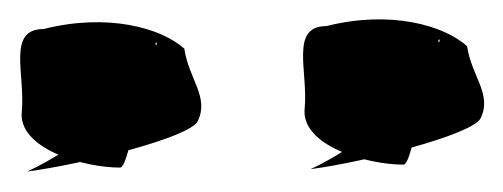

<svg xmlns="http://www.w3.org/2000/svg" viewBox="-122 -573 511 195"><path d="M187.4 -462.6C183.6 -425.1 250.2 -405.8 287.7 -405.8C299.3 -405.8 308.2 -523.8 345.7 -523.8C357.3 -523.8 314.6 -527.8 324.6 -533.1C319.6 -479 237.7 -421.5 193.4 -401.2C246.6 -408.1 358.8 -436.2 366.2 -453.1C378 -477.5 356.8 -495.5 352.4 -526.1C329.1 -547.1 274.7 -563 209.5 -546.5C172 -546.5 191.2 -500.1 187.4 -462.6ZM-99.9 -459.6C-103.7 -422.1 -37.6 -402.8 -0.1 -402.8C11.5 -402.8 21 -521.2 58.5 -521.2C70 -521.2 27.3 -524.8 37.3 -530.1C32.3 -476 -50 -419 -94.4 -398.8C-41.2 -405.6 71.5 -433.2 78.9 -450.1C90.7 -474.5 69.6 -493 65.2 -523.6C41.8 -544.6 -12.6 -560 -77.8 -543.5C-115.3 -543.5 -96.1 -497.1 -99.9 -459.6Z"/></svg>

Font: AnarchicType
Style: Slant
Weight: 400
Version: Version Something